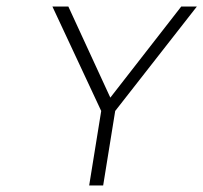

<svg xmlns="http://www.w3.org/2000/svg" viewBox="-20 -585 625 590"><path d="M141 -565 291 -244 254 -15H297L334 -244L585 -565H537L319 -285L190 -565Z"/></svg>

Font: Charger Sport
Style: HLObl
Weight: 100
Designer: Jasper
Foundry: Cannot Into Space Fonts
Version: Version 1.1